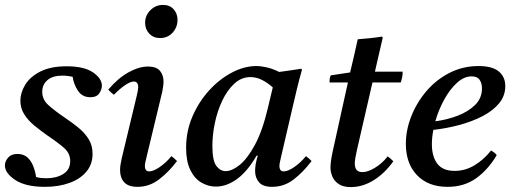

<svg xmlns="http://www.w3.org/2000/svg" viewBox="-20 -749 2087 782"><path d="M163 12Q84 12 42 -16Q0 -44 0 -75Q0 -92 13 -107Q26 -122 51 -122Q76 -122 91.5 -108Q107 -94 115.5 -72Q124 -50 127 -28Q138 -25 148.5 -24Q159 -23 169 -23Q210 -23 238 -40.5Q266 -58 266 -93Q266 -124 242 -145.5Q218 -167 172 -198Q145 -217 120 -237.5Q95 -258 79 -283Q63 -308 63 -339Q63 -371 82.5 -403.5Q102 -436 144 -457.5Q186 -479 251 -479Q323 -479 359 -454Q395 -429 395 -400Q395 -385 384.5 -369Q374 -353 348 -353Q315 -353 297.5 -379.5Q280 -406 276 -436Q255 -441 234 -441Q194 -441 173 -422.5Q152 -404 152 -375Q152 -344 176.5 -321.5Q201 -299 248 -267Q275 -249 300 -228.5Q325 -208 341 -182.5Q357 -157 357 -122Q357 -80 332 -50Q307 -20 263 -4Q219 12 163 12Z M678 -113Q691 -104 701 -93Q667 -48 627.5 -18Q588 12 540 12Q503 12 486 -6.5Q469 -25 469 -56Q469 -67 471 -79.5Q473 -92 476 -105L536 -355Q543 -384 543 -393Q543 -417 525 -417Q511 -417 488.5 -401.5Q466 -386 444 -363Q437 -368 431.5 -373Q426 -378 421 -384Q461 -431 503.5 -454.5Q546 -478 583 -478Q617 -478 631.5 -460.5Q646 -443 646 -417Q646 -408 644.5 -397.5Q643 -387 641 -376L577 -110Q576 -103 573 -92.5Q570 -82 570 -72Q570 -63 574 -57Q578 -51 588 -51Q605 -51 631 -69Q657 -87 678 -113ZM632 -594Q605 -594 588 -612Q571 -630 571 -656Q571 -686 592.5 -707.5Q614 -729 644 -729Q671 -729 687 -711.5Q703 -694 703 -668Q703 -638 683 -616Q663 -594 632 -594Z M859 11Q828 11 800 -5.5Q772 -22 755 -57Q738 -92 738 -147Q738 -215 764 -275Q790 -335 832 -381Q874 -427 924.5 -453.5Q975 -480 1024 -480Q1043 -480 1067 -474.5Q1091 -469 1117 -456Q1138 -459 1160.5 -462Q1183 -465 1207 -469L1210 -465Q1198 -423 1189 -385.5Q1180 -348 1171 -309L1125 -111Q1124 -104 1121 -93Q1118 -82 1118 -72Q1118 -63 1122 -57Q1126 -51 1136 -51Q1153 -51 1179 -69Q1205 -87 1226 -113Q1239 -104 1249 -93Q1215 -48 1176 -18Q1137 12 1088 12Q1051 12 1035 -6.5Q1019 -25 1019 -53Q1019 -80 1030 -115H1025Q988 -51 945.5 -20Q903 11 859 11ZM1091 -393Q1070 -412 1047 -423.5Q1024 -435 1000 -435Q963 -435 934 -408Q905 -381 885 -338.5Q865 -296 855 -247.5Q845 -199 845 -155Q845 -95 861 -73.5Q877 -52 899 -52Q925 -52 956.5 -77.5Q988 -103 1018.5 -159.5Q1049 -216 1071 -309Z M1612 -413H1497L1434 -139Q1425 -100 1425 -83Q1425 -67 1432 -57.5Q1439 -48 1457 -48Q1478 -48 1507 -65.5Q1536 -83 1559 -112Q1572 -103 1582 -92Q1547 -43 1502 -15Q1457 13 1409 13Q1377 13 1358.5 0Q1340 -13 1333 -31.5Q1326 -50 1326 -66Q1326 -77 1328 -93Q1330 -109 1335 -132L1397 -413H1322Q1322 -421 1323 -428Q1324 -435 1327 -442L1406 -454Q1413 -483 1421.5 -519.5Q1430 -556 1437 -589Q1461 -591 1486.5 -593.5Q1512 -596 1536 -600L1539 -596Q1532 -566 1525 -535.5Q1518 -505 1507 -457H1620Q1620 -445 1618 -434.5Q1616 -424 1612 -413Z M2038 -398Q2038 -359 2013 -328.5Q1988 -298 1945.5 -276Q1903 -254 1851 -240Q1799 -226 1745 -220Q1739 -189 1739 -162Q1739 -112 1761 -82.5Q1783 -53 1832 -53Q1875 -53 1913 -76Q1951 -99 1980 -136Q1996 -127 2003 -117Q1969 -59 1920 -23.5Q1871 12 1803 12Q1724 12 1678.5 -35.5Q1633 -83 1633 -163Q1633 -219 1655 -275Q1677 -331 1716.5 -377.5Q1756 -424 1810.5 -452Q1865 -480 1929 -480Q1985 -480 2011.5 -458Q2038 -436 2038 -398ZM1753 -255Q1800 -261 1843.5 -277.5Q1887 -294 1915 -321.5Q1943 -349 1943 -389Q1943 -411 1933 -424.5Q1923 -438 1901 -438Q1870 -438 1841 -411.5Q1812 -385 1789 -343Q1766 -301 1753 -255Z"/></svg>

Font: Tiro Telugu
Style: Italic
Weight: 400
Italic angle: -11°
Designer: Telugu: John Hudson & Fiona Ross, assisted by Kaja Sojewska. Latin: John Hudson with Paul Hanslow, assisted by Kaja Soje
Foundry: Tiro Typeworks Ltd.
Version: Version 1.52